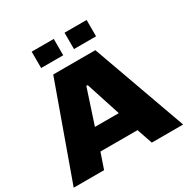

<svg xmlns="http://www.w3.org/2000/svg" viewBox="-194 -1051 1191 1220"><g transform="rotate(-30 401.5 -441.0)"><path d="M0 0 247 -688H556L803 0H573L534 -114H262L223 0ZM310 -267H485L403 -520H393ZM201 -762V-882H363V-762ZM442 -762V-882H604V-762Z"/></g></svg>

Font: Saira Expanded ExtraBold
Style: Regular
Weight: 800
Width: 7
Designer: Hector Gatti with collaboration of the Omnibus-Type team
Foundry: Omnibus-Type
Version: Version 1.101